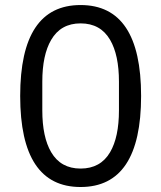

<svg xmlns="http://www.w3.org/2000/svg" viewBox="-20 -730 640 762"><path d="M299.8 12.2Q540 12.2 540 -349.1Q540 -710 299.8 -710Q60.1 -710 60.1 -349.1Q60.1 12.2 299.8 12.2ZM299.8 -61Q221.2 -61 183.1 -126Q147.9 -186 147.9 -292V-405.8Q147.9 -511.7 183.1 -571.8Q221.2 -637.2 299.8 -637.2Q378.9 -637.2 417 -571.8Q452.1 -511.7 452.1 -405.8V-292Q452.1 -186 417 -126Q378.9 -61 299.8 -61Z"/></svg>

Font: Plexus Sans
Style: Regular
Weight: 400
Version: Version 2.001;PS 002.001;hotconv 1.0.70;makeotf.lib2.5.58329